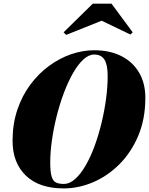

<svg xmlns="http://www.w3.org/2000/svg" viewBox="-20 -1040 830 1070"><path d="M335 10Q198 10 124 -61.5Q50 -133 50 -255Q50 -349 76.5 -427.8Q103 -506.5 148.8 -568Q194.5 -629.5 253 -672.5Q311.5 -715.5 376.2 -737.8Q441 -760 505 -760Q591.5 -760 655.5 -727.8Q719.5 -695.5 754.8 -636Q790 -576.5 790 -495Q790 -377.5 750.8 -284.2Q711.5 -191 646 -125.2Q580.5 -59.5 499.5 -24.8Q418.5 10 335 10ZM335 -15Q368.5 -15 399.5 -43Q430.5 -71 458 -119Q485.5 -167 507.8 -228Q530 -289 546.2 -356.5Q562.5 -424 571.2 -490.5Q580 -557 580 -615Q580 -647 575.8 -669.8Q571.5 -692.5 562.5 -707Q553.5 -721.5 539.2 -728.8Q525 -736 505 -736Q474 -736 444 -708Q414 -680 386.5 -631.8Q359 -583.5 336 -522.2Q313 -461 296 -393.5Q279 -326 269.5 -259.5Q260 -193 260 -135Q260 -82.5 267.5 -57Q275 -31.5 291.5 -23.2Q308 -15 335 -15ZM348.5 -845.5 334.5 -860 497 -1019.5H601.5L719.5 -860L707 -847.5L546.5 -924.5Z"/></svg>

Font: Bodoni Moda 9pt Black
Style: Italic
Weight: 900
Italic angle: -13°
Designer: Owen Earl
Foundry: indestructible type
Version: Version 2.004